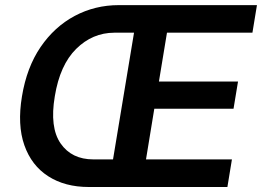

<svg xmlns="http://www.w3.org/2000/svg" viewBox="-20 -748 1048 768"><path d="M335 0Q239.7 0 172.9 -43Q106 -85.9 77.4 -167.2Q48.8 -248.5 67.9 -362.8Q86.9 -478.5 142.3 -559.8Q197.8 -641.1 278.8 -684.3Q359.9 -727.5 455.1 -727.5H1007.8L989.7 -617.2H647.9L615.7 -421.9H932.1L914.1 -313H597.2L564 -110.4H907.7L889.6 0ZM432.1 -110.4 516.1 -617.2H436.5Q349.6 -616.7 284.7 -552.5Q219.7 -488.3 199.2 -362.8Q178.2 -238.3 222.4 -174.3Q266.6 -110.4 353.5 -110.4Z"/></svg>

Font: Inter Semi Bold
Style: Italic
Weight: 600
Italic angle: -9.39999°
Designer: Rasmus Andersson
Foundry: rsms
Version: Version 4.000;git-3c8e0fc